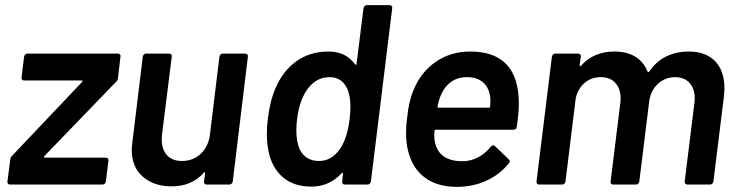

<svg xmlns="http://www.w3.org/2000/svg" viewBox="-20 -720 2876 749"><path d="M9 -12 20 -97Q20 -105 26 -111L300 -400Q303 -403 302 -404.5Q301 -406 298 -406H74Q69 -406 66 -409.5Q63 -413 64 -418L74 -499Q75 -504 78.5 -507.5Q82 -511 87 -511H440Q445 -511 448 -507.5Q451 -504 450 -499L440 -414Q439 -405 432 -400L153 -111Q151 -108 152 -106.5Q153 -105 155 -105H393Q398 -105 401 -101.5Q404 -98 403 -93L393 -12Q392 -7 388.5 -3.5Q385 0 380 0H19Q14 0 11 -3.5Q8 -7 9 -12Z M849 -511H937Q942 -511 945 -507.5Q948 -504 947 -499L888 -12Q887 -7 883.5 -3.5Q880 0 875 0H786Q781 0 778 -3.5Q775 -7 776 -12L780 -44Q781 -47 779 -48Q777 -49 775 -46Q728 7 649 7Q582 7 538 -30Q494 -67 494 -136Q494 -144 496 -162L537 -499Q538 -504 541.5 -507.5Q545 -511 550 -511H640Q645 -511 648 -507.5Q651 -504 650 -499L612 -195Q611 -189 611 -176Q611 -137 631.5 -114.5Q652 -92 690 -92Q733 -92 763 -120Q793 -148 799 -195L836 -499Q837 -504 840.5 -507.5Q844 -511 849 -511Z M1411 -700H1500Q1505 -700 1508 -696.5Q1511 -693 1510 -688L1427 -12Q1426 -7 1422.5 -3.5Q1419 0 1414 0H1325Q1320 0 1317 -3.5Q1314 -7 1315 -12L1318 -42Q1319 -45 1317 -46Q1315 -47 1313 -44Q1264 8 1195 8Q1126 8 1083 -29Q1040 -66 1027 -132Q1021 -164 1021 -198Q1021 -230 1025 -257Q1033 -327 1056 -379Q1085 -445 1137.5 -482Q1190 -519 1262 -519Q1329 -519 1365 -469Q1367 -467 1369 -467.5Q1371 -468 1371 -471L1398 -688Q1399 -693 1402.5 -696.5Q1406 -700 1411 -700ZM1344 -256Q1347 -282 1347 -303Q1347 -348 1334 -375Q1313 -419 1266 -419Q1216 -419 1183 -377Q1148 -332 1139 -255Q1136 -233 1136 -212Q1136 -169 1148 -140Q1170 -92 1225 -92Q1274 -92 1307 -140Q1335 -182 1344 -256Z M1996 -226Q1995 -214 1983 -214H1680Q1675 -214 1675 -209Q1674 -202 1674 -190Q1674 -175 1677 -164Q1693 -92 1782 -91Q1848 -91 1894 -147Q1899 -153 1904 -153Q1908 -153 1911 -150L1964 -99Q1969 -94 1969 -91Q1969 -89 1965 -83Q1930 -39 1877 -15Q1824 9 1763 9Q1687 9 1639 -26Q1591 -61 1574 -124Q1564 -157 1564 -201Q1564 -231 1568 -259Q1575 -327 1593 -368Q1621 -438 1679.5 -478.5Q1738 -519 1814 -519Q2004 -519 2004 -316Q2004 -279 1996 -226ZM1700 -349Q1692 -331 1687 -305Q1685 -300 1690 -300H1887Q1892 -300 1892 -305Q1893 -313 1893 -326Q1893 -339 1892 -343Q1887 -379 1864 -399Q1841 -419 1802 -419Q1765 -419 1739.5 -400.5Q1714 -382 1700 -349Z M2806 -375Q2806 -365 2804 -343L2763 -12Q2762 -7 2758.5 -3.5Q2755 0 2750 0H2662Q2657 0 2653.5 -3.5Q2650 -7 2651 -12L2689 -319Q2690 -325 2690 -337Q2690 -375 2669.5 -397Q2649 -419 2614 -419Q2574 -419 2545.5 -392Q2517 -365 2512 -320L2474 -12Q2473 -7 2469.5 -3.5Q2466 0 2461 0H2372Q2367 0 2364 -3.5Q2361 -7 2362 -12L2400 -319Q2401 -325 2401 -336Q2401 -374 2380.5 -396.5Q2360 -419 2324 -419Q2287 -419 2261 -397Q2235 -375 2226 -337L2186 -12Q2185 -7 2181.5 -3.5Q2178 0 2173 0H2083Q2078 0 2075 -3.5Q2072 -7 2073 -12L2133 -499Q2134 -504 2137.5 -507.5Q2141 -511 2146 -511H2235Q2246 -511 2246 -499L2241 -466Q2241 -463 2243 -462Q2245 -461 2247 -464Q2296 -519 2377 -519Q2425 -519 2458 -499Q2491 -479 2506 -441Q2509 -437 2513 -441Q2540 -481 2579.5 -500Q2619 -519 2666 -519Q2733 -519 2769.5 -481.5Q2806 -444 2806 -375Z"/></svg>

Font: Barlow SemiBold
Style: Italic
Weight: 600
Italic angle: -7°
Designer: Jeremy Tribby
Foundry: Tribby Type
Version: Version 1.408